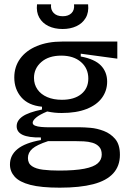

<svg xmlns="http://www.w3.org/2000/svg" viewBox="-20 -709 596 887"><path d="M256 158Q170 158 120 145Q70 132 48 107.5Q26 83 26 51Q26 8 61 -20.5Q96 -49 169 -62V-74Q112 -73 84.5 -86Q57 -99 57 -126Q57 -152 84 -171Q111 -190 174 -203V-216Q111 -222 78.5 -259.5Q46 -297 46 -351Q46 -401 73.5 -438.5Q101 -476 151 -496.5Q201 -517 267 -517H522V-438L353 -461V-448Q418 -436 446.5 -406Q475 -376 475 -332Q475 -290 451 -257Q427 -224 380 -205.5Q333 -187 265 -187Q248 -187 233 -188.5Q218 -190 198 -194Q162 -179 146.5 -165.5Q131 -152 131 -142Q131 -133 142 -128.5Q153 -124 170.5 -122.5Q188 -121 205 -121H350Q368 -121 398 -118.5Q428 -116 459.5 -104Q491 -92 512.5 -66.5Q534 -41 534 6Q534 58 503 92Q472 126 410.5 142Q349 158 256 158ZM252 79Q326 79 369.5 70.5Q413 62 431.5 45.5Q450 29 450 5Q450 -18 438 -31Q426 -44 407 -49.5Q388 -55 367 -56Q346 -57 328 -57H202Q150 -40 129.5 -22Q109 -4 109 21Q109 46 127.5 58.5Q146 71 178.5 75Q211 79 252 79ZM266 -248Q323 -248 355.5 -274.5Q388 -301 388 -346Q388 -393 354 -422.5Q320 -452 263 -452Q205 -452 171 -422.5Q137 -393 137 -349Q137 -319 153 -296Q169 -273 198 -260.5Q227 -248 266 -248ZM151 -689H216Q213 -665 227.5 -649.5Q242 -634 270 -634Q296 -634 310.5 -648.5Q325 -663 322 -689H387Q391 -652 376 -626.5Q361 -601 333 -588Q305 -575 269 -575Q232 -575 204 -588.5Q176 -602 161.5 -627.5Q147 -653 151 -689Z"/></svg>

Font: Bricolage Grotesque 72pt
Style: Regular
Weight: 400
Version: Version 1.001;gftools[0.9.33.dev8+g029e19f]